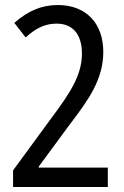

<svg xmlns="http://www.w3.org/2000/svg" viewBox="-20 -744 493 764"><path d="M32 -66V0H409V-77H134V-81L260 -252C331 -345 391 -428 391 -537C391 -651 323 -724 210 -724C144 -724 91 -700 37 -653L82 -595C120 -630 158 -650 205 -650C268 -650 306 -609 306 -531C306 -448 263 -379 188 -279Z"/></svg>

Font: Noto Sans Devanagari UI Condensed
Style: Regular
Weight: 400
Width: 3
Designer: Jelle Bosma - Monotype Design Team
Foundry: Monotype Imaging Inc.
Version: Version 2.003